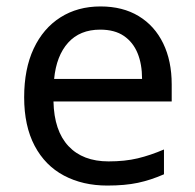

<svg xmlns="http://www.w3.org/2000/svg" viewBox="-20 -566 604 596"><path d="M292 -546Q361 -546 410.5 -516Q460 -486 486.5 -431.5Q513 -377 513 -304V-251H146Q148 -160 192.5 -112.5Q237 -65 317 -65Q368 -65 407.5 -74.5Q447 -84 489 -102V-25Q448 -7 408 1.5Q368 10 313 10Q237 10 178.5 -21Q120 -52 87.5 -113.5Q55 -175 55 -264Q55 -352 84.5 -415Q114 -478 167.5 -512Q221 -546 292 -546ZM291 -474Q228 -474 191.5 -433.5Q155 -393 148 -321H421Q421 -367 407 -401Q393 -435 364.5 -454.5Q336 -474 291 -474Z"/></svg>

Font: lbangla05
Style: Book
Weight: 400
Designer: Jelle Bosma - Monotype Design Team
Foundry: Monotype Imaging Inc.
Version: Version 2.003